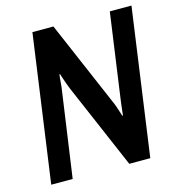

<svg xmlns="http://www.w3.org/2000/svg" viewBox="-103 -775 798 865"><g transform="rotate(-15 296.0 -343.0)"><path d="M30 0 126 -686H224L394 -290Q399 -280 405 -262.5Q411 -245 415.5 -230.5Q420 -216 420 -216L423 -219Q423 -219 424.5 -233Q426 -247 428 -263.5Q430 -280 431 -287L487 -686H588L492 0H394L223 -398Q219 -408 212.5 -425.5Q206 -443 201.5 -457.5Q197 -472 197 -472L194 -469Q194 -469 192.5 -456.5Q191 -444 190 -428Q189 -412 187 -401L130 0Z"/></g></svg>

Font: Archivo Narrow SemiBold
Style: Italic
Weight: 600
Italic angle: -8°
Designer: Hector Gatti
Foundry: Omnibus-Type
Version: Version 3.002